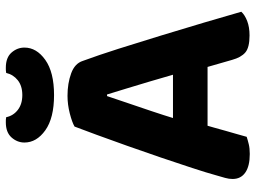

<svg xmlns="http://www.w3.org/2000/svg" viewBox="-129 -738 877 659"><g transform="rotate(-90 309.5 -408.5)"><path d="M314.7 -479.6H309.2Q298.8 -448.3 285.5 -409.3Q272.2 -370.3 257.9 -327.8Q243.6 -285.3 230.7 -242.9L212.8 -153.4Q206.8 -133.9 201.2 -113Q195.6 -92.1 189.8 -72.1Q184 -52.1 178.8 -33.8Q173.6 -15.5 169.4 -0.3Q157.8 3.5 143.8 6.9Q129.9 10.3 110.5 10.3Q68.7 10.3 46.7 -5.1Q24.7 -20.4 24.7 -48.5Q24.7 -61.3 28.4 -74.2Q32.2 -87.2 37 -104.2Q45.9 -136.7 62.3 -186.9Q78.6 -237 98.5 -295.4Q118.4 -353.8 138.7 -411Q159 -468.2 176.5 -515.9Q193.9 -563.6 204.6 -591.1Q219.4 -599.7 249.8 -607.5Q280.3 -615.3 310.2 -615.3Q353 -615.3 387.1 -602.8Q421.2 -590.4 430 -562.7Q449.4 -510 471.6 -440.3Q493.8 -370.6 516.8 -294.9Q539.9 -219.2 561.2 -147.6Q582.5 -76 598.7 -18.8Q587.9 -6.8 566.9 1.4Q545.9 9.5 517.5 9.5Q475.7 9.5 458.8 -5.1Q442 -19.6 433.5 -50.3L401.3 -162.4L384.2 -247.4Q371.8 -291.6 359 -333.9Q346.2 -376.1 335 -413.5Q323.7 -451 314.7 -479.6ZM146.4 -134.6 205.1 -253.3H439.3L459.1 -134.6ZM312.7 -770.4Q344 -770.4 363.5 -785.9Q383 -801.4 388.7 -825.8Q393.5 -826.8 397.9 -826.9Q402.2 -827 406.5 -827Q441.5 -827 458.6 -807.4Q475.7 -787.7 475.7 -763.2Q475.7 -721.5 433.4 -691.5Q391.2 -661.5 312.7 -661.5Q233.8 -661.5 191.8 -691.5Q149.8 -721.5 149.8 -763.2Q149.8 -787.7 167.2 -807.4Q184.7 -827 219 -827Q224 -827 228.1 -826.9Q232.2 -826.8 236.7 -825.8Q241.7 -801.4 261.7 -785.9Q281.7 -770.4 312.7 -770.4Z"/></g></svg>

Font: Baloo Bhaijaan 2
Style: Regular
Weight: 400
Designer: Sanskriti Dholi, Noopur Datye and Ek Type
Foundry: Ek Type
Version: Version 1.701